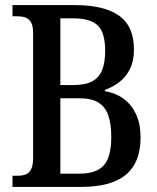

<svg xmlns="http://www.w3.org/2000/svg" viewBox="-20 -734 618 754"><path d="M29 0V-44H50Q69 -44 82 -49.5Q95 -55 102.5 -70Q110 -85 110 -113V-604Q110 -633 101.5 -647Q93 -661 79 -665.5Q65 -670 49 -670H29V-714H274Q389 -714 447.5 -672.5Q506 -631 506 -539Q506 -495 490.5 -463.5Q475 -432 449 -412Q423 -392 392 -381V-376Q434 -369 465 -346.5Q496 -324 514 -286Q532 -248 532 -194Q532 -96 474.5 -48Q417 0 299 0ZM292 -52Q358 -52 387.5 -84.5Q417 -117 417 -197Q417 -248 405 -281.5Q393 -315 366 -331.5Q339 -348 293 -348H217V-52ZM269 -400Q315 -400 342 -414.5Q369 -429 381 -458.5Q393 -488 393 -534Q393 -607 363.5 -634.5Q334 -662 268 -662H217V-400Z"/></svg>

Font: Noto Serif Khmer Condensed Medium
Style: Regular
Weight: 500
Width: 3
Designer: Danh Hong and the Monotype Design Team
Foundry: Monotype Imaging Inc.
Version: Version 2.004